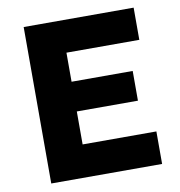

<svg xmlns="http://www.w3.org/2000/svg" viewBox="-79 -773 793 846"><g transform="rotate(-10 317.5 -350.0)"><path d="M82.5 0V-700H574.5V-556H248.5V-426H522V-293H248.5V-145.5H578.5V0Z"/></g></svg>

Font: Geologica
Style: Bold
Weight: 700
Designer: Sindre Bremnes, Frode Helland
Foundry: Monokrom Skriftforlag AS
Version: Version 1.010; ttfautohint (v1.8.4.7-5d5b);gftools[0.9.28]